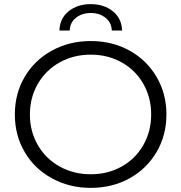

<svg xmlns="http://www.w3.org/2000/svg" viewBox="-20 -905 879 931"><path d="M52 -350Q52 -451 99.5 -532Q147 -613 231.5 -659.5Q316 -706 420 -706Q524 -706 607.5 -660Q691 -614 739 -532.5Q787 -451 787 -350Q787 -249 739 -167.5Q691 -86 607.5 -40Q524 6 420 6Q316 6 231.5 -40.5Q147 -87 99.5 -168Q52 -249 52 -350ZM713 -350Q713 -432 675 -498.5Q637 -565 570 -602.5Q503 -640 420 -640Q337 -640 269.5 -602.5Q202 -565 163.5 -498.5Q125 -432 125 -350Q125 -268 163.5 -201.5Q202 -135 269.5 -97.5Q337 -60 420 -60Q503 -60 570 -97.5Q637 -135 675 -201.5Q713 -268 713 -350ZM420 -885Q484 -885 527 -850.5Q570 -816 572 -757H522Q521 -795 492 -818.5Q463 -842 420 -842Q377 -842 348 -818.5Q319 -795 318 -757H268Q270 -816 313 -850.5Q356 -885 420 -885Z"/></svg>

Font: Idrija
Style: Regular
Weight: 400
Designer: Julieta Ulanovsky
Foundry: Julieta Ulanovsky
Version: Version 7.200